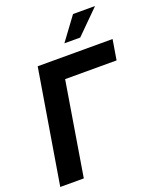

<svg xmlns="http://www.w3.org/2000/svg" viewBox="-170 -1051 950 1153"><g transform="rotate(-20 305.5 -475.0)"><path d="M610.8 -727.5 589.4 -598.6H260.7L162.1 0H11.7L132.3 -727.5ZM330.1 -802.2 439 -949.7H579.6L431.2 -802.2Z"/></g></svg>

Font: Inter Display
Style: Bold Italic
Weight: 700
Italic angle: -9.39999°
Designer: Rasmus Andersson
Foundry: rsms
Version: Version 4.000;git-a52131595